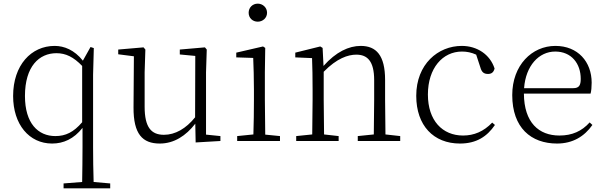

<svg xmlns="http://www.w3.org/2000/svg" viewBox="-20 -774 3316 1054"><path d="M430 260H585V233L494 225C492 161 491 97 491 33V-364L495 -510L477 -516L435 -441C388 -500 332 -522 280 -522C151 -522 52 -416 52 -247C52 -91 140 14 266 14C328 14 385 -11 433 -72V33C433 97 432 161 431 225L329 233V260ZM431 -103C384 -48 340 -27 284 -27C189 -27 117 -97 117 -247C117 -410 195 -482 290 -482C341 -482 384 -461 431 -412Z M1054 8 1190 0V-27L1111 -35V-377L1115 -502L1105 -514L967 -502V-475L1052 -467L1051 -130C1001 -68 942 -34 880 -34C811 -34 774 -74 774 -188V-377L778 -502L768 -514L629 -502V-476L715 -465L713 -185C712 -37 763 14 857 14C936 14 1001 -29 1052 -95Z M1395 -655C1422 -655 1446 -675 1446 -704C1446 -733 1422 -754 1395 -754C1367 -754 1345 -733 1345 -704C1345 -675 1367 -655 1395 -655ZM1370 0H1517V-27L1436 -35L1434 -226V-377L1436 -511L1424 -519L1277 -485V-459L1370 -456C1372 -405 1374 -349 1374 -281V-226C1374 -172 1373 -91 1371 -36L1282 -27V0Z M2031 0H2177V-27L2096 -36L2094 -226V-335C2094 -471 2045 -522 1960 -522C1895 -522 1824 -489 1756 -412L1751 -511L1738 -519L1601 -485V-459L1693 -455C1695 -405 1696 -350 1696 -281V-226L1694 -36L1606 -27V0H1839V-27L1759 -36L1757 -226V-380C1829 -454 1891 -474 1936 -474C1997 -474 2034 -438 2034 -334V-226L2032 -36L1944 -27V0Z M2505 14C2596 14 2654 -25 2697 -88L2682 -101C2635 -52 2582 -30 2522 -30C2409 -30 2329 -112 2329 -255C2329 -400 2410 -491 2516 -491C2543 -491 2568 -486 2594 -474L2617 -404C2624 -379 2635 -368 2659 -368C2678 -368 2690 -377 2695 -398C2670 -475 2599 -522 2515 -522C2385 -522 2265 -422 2265 -248C2265 -85 2360 14 2505 14Z M3038 14C3124 14 3188 -25 3232 -88L3217 -102C3174 -54 3121 -30 3051 -30C2938 -30 2857 -101 2856 -260H3222C3226 -275 3228 -296 3228 -320C3228 -435 3152 -522 3029 -522C2900 -522 2792 -416 2792 -252C2792 -73 2895 14 3038 14ZM2857 -290C2866 -413 2938 -491 3028 -491C3117 -491 3168 -425 3168 -341C3168 -306 3159 -290 3127 -290Z"/></svg>

Font: Noto Serif CJK SC ExtraLight
Style: Regular
Weight: 200
Designer: Ryoko NISHIZUKA 西塚涼子 (kana & ideographs); Frank Grießhammer (Latin, Greek & Cyrillic); Wenlong ZHANG 张文龙 (bopomofo); San
Foundry: Adobe
Version: Version 2.001;hotconv 1.1.0;makeotfexe 2.6.0